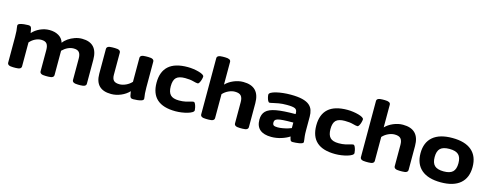

<svg xmlns="http://www.w3.org/2000/svg" viewBox="-27 -1501 5730 2255"><g transform="rotate(15 2838.5 -373.5)"><path d="M131 2Q95 2 78.5 -7.5Q62 -17 62 -36V-348Q62 -395 59.5 -420.5Q57 -446 54.5 -459Q52 -472 52 -483Q52 -500 74.5 -508Q97 -516 126 -519Q155 -522 176 -522Q195 -522 204 -515.5Q213 -509 217.5 -491Q222 -473 227 -439Q265 -481 320 -506Q375 -531 433 -531Q498 -531 545 -503.5Q592 -476 608 -423Q628 -452 663.5 -476.5Q699 -501 742 -516Q785 -531 829 -531Q1019 -531 1019 -326V-35Q1019 2 951 2H920Q850 2 850 -35V-295Q850 -346 830.5 -370.5Q811 -395 764 -395Q691 -395 626 -331V-36Q626 -17 609.5 -7.5Q593 2 557 2H525Q489 2 472.5 -7.5Q456 -17 456 -36V-295Q456 -346 436.5 -370.5Q417 -395 368 -395Q332 -395 295 -376.5Q258 -358 231 -326V-36Q231 -17 215 -7.5Q199 2 162 2Z M1324 8Q1129 8 1129 -187V-487Q1129 -506 1145 -515.5Q1161 -525 1198 -525H1229Q1265 -525 1281.5 -515.5Q1298 -506 1298 -487V-218Q1298 -172 1318.5 -150Q1339 -128 1389 -128Q1426 -128 1466.5 -146.5Q1507 -165 1536 -197V-487Q1536 -506 1552 -515.5Q1568 -525 1605 -525H1636Q1672 -525 1688.5 -515.5Q1705 -506 1705 -487V-174Q1705 -127 1707.5 -101.5Q1710 -76 1712.5 -63Q1715 -50 1715 -39Q1715 -22 1692.5 -14Q1670 -6 1641 -3Q1612 0 1591 0Q1572 0 1563 -6.5Q1554 -13 1549.5 -31Q1545 -49 1540 -84Q1501 -42 1442.5 -17Q1384 8 1324 8Z M2106 8Q1806 8 1806 -260Q1806 -394 1882.5 -462.5Q1959 -531 2114 -531Q2148 -531 2183.5 -526Q2219 -521 2249.5 -512.5Q2280 -504 2298.5 -493Q2317 -482 2317 -469Q2317 -457 2311 -434.5Q2305 -412 2295 -394Q2285 -376 2274 -376Q2256 -376 2216.5 -387Q2177 -398 2117 -398Q2042 -398 2010 -367Q1978 -336 1978 -262Q1978 -191 2009 -158Q2040 -125 2114 -125Q2158 -125 2192 -132.5Q2226 -140 2249.5 -147.5Q2273 -155 2286 -155Q2297 -155 2305.5 -137Q2314 -119 2319 -96.5Q2324 -74 2324 -62Q2324 -47 2304 -34.5Q2284 -22 2251.5 -12.5Q2219 -3 2181 2.5Q2143 8 2106 8Z M2478 2Q2442 2 2425.5 -7.5Q2409 -17 2409 -36V-718Q2409 -755 2478 -755H2508Q2577 -755 2577 -718V-442Q2614 -481 2672 -506Q2730 -531 2789 -531Q2989 -531 2989 -326V-36Q2989 -17 2973 -7.5Q2957 2 2920 2H2889Q2853 2 2836.5 -7.5Q2820 -17 2820 -36V-295Q2820 -346 2798.5 -370.5Q2777 -395 2724 -395Q2687 -395 2647 -376.5Q2607 -358 2578 -326V-36Q2578 -17 2562 -7.5Q2546 2 2509 2Z M3271 8Q3180 8 3132.5 -32Q3085 -72 3085 -153Q3085 -219 3122 -256.5Q3159 -294 3245 -309.5Q3331 -325 3479 -325V-339Q3479 -377 3453 -390Q3427 -403 3354 -403Q3298 -403 3256 -396Q3214 -389 3187 -382Q3160 -375 3148 -375Q3137 -375 3128.5 -391.5Q3120 -408 3115 -429Q3110 -450 3110 -463Q3110 -478 3132 -490.5Q3154 -503 3191 -512Q3228 -521 3273 -526Q3318 -531 3365 -531Q3453 -531 3508.5 -517Q3564 -503 3594 -477.5Q3624 -452 3635.5 -417Q3647 -382 3647 -340V-175Q3647 -130 3650 -103Q3653 -76 3655.5 -60.5Q3658 -45 3658 -34Q3658 -22 3643.5 -15.5Q3629 -9 3608 -5.5Q3587 -2 3565.5 -0.5Q3544 1 3530 1Q3509 1 3502.5 -13Q3496 -27 3490 -56Q3452 -30 3392.5 -11Q3333 8 3271 8ZM3315 -120Q3343 -120 3376.5 -126Q3410 -132 3438.5 -140.5Q3467 -149 3479 -155V-222Q3403 -222 3358 -219Q3313 -216 3290.5 -209Q3268 -202 3260.5 -191Q3253 -180 3253 -163Q3253 -139 3266 -129.5Q3279 -120 3315 -120Z M4048 8Q3748 8 3748 -260Q3748 -394 3824.5 -462.5Q3901 -531 4056 -531Q4090 -531 4125.5 -526Q4161 -521 4191.5 -512.5Q4222 -504 4240.5 -493Q4259 -482 4259 -469Q4259 -457 4253 -434.5Q4247 -412 4237 -394Q4227 -376 4216 -376Q4198 -376 4158.5 -387Q4119 -398 4059 -398Q3984 -398 3952 -367Q3920 -336 3920 -262Q3920 -191 3951 -158Q3982 -125 4056 -125Q4100 -125 4134 -132.5Q4168 -140 4191.5 -147.5Q4215 -155 4228 -155Q4239 -155 4247.5 -137Q4256 -119 4261 -96.5Q4266 -74 4266 -62Q4266 -47 4246 -34.5Q4226 -22 4193.5 -12.5Q4161 -3 4123 2.5Q4085 8 4048 8Z M4420 2Q4384 2 4367.5 -7.5Q4351 -17 4351 -36V-718Q4351 -755 4420 -755H4450Q4519 -755 4519 -718V-442Q4556 -481 4614 -506Q4672 -531 4731 -531Q4931 -531 4931 -326V-36Q4931 -17 4915 -7.5Q4899 2 4862 2H4831Q4795 2 4778.5 -7.5Q4762 -17 4762 -36V-295Q4762 -346 4740.5 -370.5Q4719 -395 4666 -395Q4629 -395 4589 -376.5Q4549 -358 4520 -326V-36Q4520 -17 4504 -7.5Q4488 2 4451 2Z M5332 8Q5177 8 5096 -61.5Q5015 -131 5015 -262Q5015 -393 5096 -462Q5177 -531 5332 -531Q5487 -531 5567.5 -462Q5648 -393 5648 -262Q5648 -131 5567.5 -61.5Q5487 8 5332 8ZM5332 -125Q5408 -125 5442 -157.5Q5476 -190 5476 -262Q5476 -334 5442 -366Q5408 -398 5332 -398Q5255 -398 5221 -366Q5187 -334 5187 -262Q5187 -190 5221 -157.5Q5255 -125 5332 -125Z"/></g></svg>

Font: Asap Expanded ExtraBold
Style: Regular
Weight: 800
Width: 7
Designer: Pablo Cosgaya
Foundry: Omnibus-Type
Version: Version 3.001; ttfautohint (v1.8.4.7-5d5b)